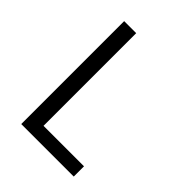

<svg xmlns="http://www.w3.org/2000/svg" viewBox="-184 -734 835 835"><g transform="rotate(45 234.0 -316.5)"><path d="M90 0V-633H164V-63H413V0Z"/></g></svg>

Font: Tajawal
Style: Regular
Weight: 400
Designer: Boutros Fonts
Foundry: Created by Boutros International 2017
Version: Version 1.700